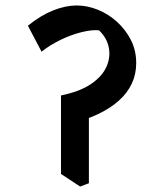

<svg xmlns="http://www.w3.org/2000/svg" viewBox="-20 -646 590 702"><path d="M231 -192 203 -297Q272 -311 313 -339Q354 -367 369.5 -402.5Q385 -438 377.5 -473.5Q370 -509 342 -535Q317 -538 278.5 -528.5Q240 -519 201 -500Q162 -481 132 -457L82 -552Q129 -590 174.5 -608Q220 -626 260 -626Q299 -626 337.5 -610.5Q376 -595 407.5 -566.5Q439 -538 458.5 -500Q478 -462 478 -415Q478 -335 414.5 -278Q351 -221 231 -192ZM273 36 203 -10V-297L305 -246V24Z"/></svg>

Font: Eczar Medium
Style: Regular
Weight: 500
Designer: Vaibhav Singh
Foundry: Rosetta Type Foundry
Version: Version 2.000